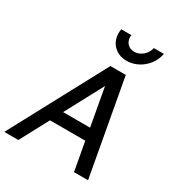

<svg xmlns="http://www.w3.org/2000/svg" viewBox="-243 -1079 1138 1221"><g transform="rotate(30 326.0 -468.5)"><path d="M-29 0H74L186 -209H445L483 0H586L459 -700H346ZM232 -296 380 -573 430 -296ZM289 -937C273 -847 331 -780 418 -780C504 -780 586 -847 602 -937H528C519 -890 476 -854 431 -854C386 -854 356 -890 363 -937Z"/></g></svg>

Font: Uncut Sans Medium
Style: Italic
Weight: 500
Italic angle: -10°
Designer: Kasper Nordkvist
Foundry: Uncut Type
Version: Version 1.111;FEAKit 1.0